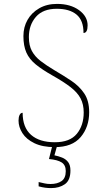

<svg xmlns="http://www.w3.org/2000/svg" viewBox="-20 -744 530 984"><path d="M261 10Q198 10 156.5 -10Q115 -30 95 -61.5Q75 -93 75 -126Q75 -144 80.5 -155Q86 -166 96 -166Q96 -91 139 -53Q182 -15 261 -15Q338 -15 373.5 -58Q409 -101 409 -168Q409 -209 393 -239.5Q377 -270 341.5 -297.5Q306 -325 249 -357Q196 -387 163 -414Q130 -441 115 -475Q100 -509 100 -559Q100 -605 121 -642Q142 -679 181 -701.5Q220 -724 272 -724Q341 -724 385 -692Q429 -660 429 -614Q429 -575 408 -575Q408 -640 372 -669.5Q336 -699 271 -699Q200 -699 164 -657.5Q128 -616 128 -554Q128 -511 143.5 -482.5Q159 -454 188 -431.5Q217 -409 259 -384Q305 -357 345.5 -330Q386 -303 411.5 -265.5Q437 -228 437 -169Q437 -93 393.5 -41.5Q350 10 261 10ZM242 220Q227 220 211.5 218Q196 216 178 211V189Q196 193 209 196Q222 199 239 199Q274 199 295.5 184Q317 169 317 133Q317 102 296 88.5Q275 75 231 71L251 -9H276L259 52Q279 56 298 63.5Q317 71 329 86.5Q341 102 341 130Q341 180 312.5 200Q284 220 242 220Z"/></svg>

Font: Noto Serif Devanagari Thin
Style: Regular
Weight: 100
Designer: Universal Thirst, Indian Type Foundry and the Monotype Design Team
Foundry: Monotype Imaging Inc.
Version: Version 2.004; ttfautohint (v1.8.4.7-5d5b)